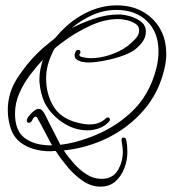

<svg xmlns="http://www.w3.org/2000/svg" viewBox="-20 -520 642 716"><path d="M354 176Q320 176 288 154Q256 132 230.5 101Q205 70 188 43H180Q176 44 172 44Q168 44 164 44Q136 44 107 36Q78 28 55.5 10.5Q33 -7 22 -35Q16 -52 12.5 -71Q9 -90 9 -109Q9 -173 43.5 -227Q78 -281 122 -324Q131 -333 141 -341.5Q151 -350 161 -358Q166 -363 172.5 -367.5Q179 -372 183 -376Q187 -379 189.5 -382.5Q192 -386 195 -389Q201 -396 207 -402.5Q213 -409 220 -415Q259 -453 310 -476.5Q361 -500 416 -500Q470 -500 511.5 -477Q553 -454 576.5 -413.5Q600 -373 600 -319Q600 -289 592 -259Q571 -172 515 -108Q459 -44 382 -6Q305 32 218 41Q233 64 254.5 88.5Q276 113 302.5 130Q329 147 358 147Q400 147 419 115.5Q438 84 438 47Q438 36 436.5 25Q435 14 433 3V2Q433 -7 442 -7Q448 -7 450 0Q453 10 454 23Q455 36 455 47Q455 77 444 106.5Q433 136 411 156Q389 176 354 176ZM169 22H174Q166 7 157.5 -9Q149 -25 141 -40Q137 -48 132.5 -56.5Q128 -65 123 -73Q122 -75 119.5 -80Q117 -85 113 -85Q106 -85 101 -73.5Q96 -62 88 -62Q80 -62 80 -71Q80 -77 87.5 -87Q95 -97 105.5 -105.5Q116 -114 124 -114Q132 -114 137 -108.5Q142 -103 146 -96Q151 -86 156 -76.5Q161 -67 165 -58Q175 -39 185 -19.5Q195 0 205 20Q231 17 256.5 10.5Q282 4 307 -5Q402 -38 470 -102Q538 -166 563 -265Q567 -281 569 -297Q571 -313 571 -329Q571 -400 528 -441.5Q485 -483 414 -483Q368 -483 325 -464Q282 -445 247 -415Q285 -435 331.5 -450.5Q378 -466 422 -466Q441 -466 464.5 -459.5Q488 -453 506 -439Q524 -425 524 -402Q524 -380 510 -362Q496 -344 480 -333Q462 -320 430 -309.5Q398 -299 365 -293Q332 -287 309 -287Q301 -287 289 -289Q277 -291 267.5 -297Q258 -303 258 -314Q258 -319 261.5 -326.5Q265 -334 271 -334Q280 -334 280 -325Q280 -322 278 -320Q276 -318 276 -315Q276 -310 285.5 -307.5Q295 -305 305 -304Q315 -303 318 -303Q353 -303 389.5 -315Q426 -327 454 -347Q467 -357 483 -373Q499 -389 499 -407Q499 -423 484.5 -432Q470 -441 452 -445Q434 -449 422 -449Q369 -449 314 -423Q259 -397 218 -366Q210 -360 200.5 -353Q191 -346 183 -338Q182 -337 179 -331.5Q176 -326 176 -324Q165 -302 158.5 -278Q152 -254 152 -228Q152 -171 177.5 -126.5Q203 -82 260 -65Q274 -61 287.5 -58.5Q301 -56 314 -56Q351 -56 374 -78Q378 -82 381 -82Q390 -82 390 -73Q390 -70 387 -67Q372 -50 350.5 -42Q329 -34 307 -34Q256 -34 211.5 -64.5Q167 -95 145 -140Q131 -173 128 -207Q127 -211 127 -215Q127 -219 127 -223Q127 -243 130.5 -261Q134 -279 140 -297Q115 -271 91 -239Q67 -207 51.5 -171Q36 -135 36 -96Q36 -32 72.5 -5Q109 22 169 22Z"/></svg>

Font: Sassy Frass
Style: Regular
Weight: 400
Designer: Robert E. Leuschke
Foundry: Robert E. Leuschke
Version: Version 1.010; ttfautohint (v1.8.3)